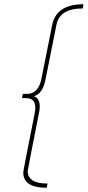

<svg xmlns="http://www.w3.org/2000/svg" viewBox="-20 -762 415 908"><path d="M201 126Q90 126 90 54Q90 44 144 -226Q147 -241 147 -253Q147 -298 103 -298H84L88 -318H107Q162 -318 176 -390L226 -640Q244 -742 375 -742L371 -722Q259 -722 246 -640L196 -390Q183 -318 140 -307Q168 -298 168 -259Q168 -242 164 -226Q111 42 111 47Q111 106 205 106Z"/></svg>

Font: Argentum Sans Thin
Style: Italic
Weight: 100
Italic angle: -11°
Designer: Julieta Ulanovsky (font), Cristiano Sobral (main changes and remaster)
Foundry: Julieta Ulanovsky (font), Cristiano Sobral (main changes and remaster)
Version: Version 2.007;June 15, 2022;FontCreator 14.0.0.2814 64-bit; 